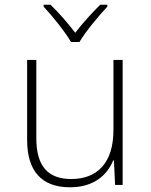

<svg xmlns="http://www.w3.org/2000/svg" viewBox="-20 -784 640 814"><path d="M281 -606H317C341 -648 398 -716 435 -756V-764H405C369 -729 328 -683 299 -645C270 -683 231 -729 194 -764H165V-756C202 -716 257 -648 281 -606ZM277 10C379 10 435 -43 460 -104H463L468 0H500V-530H461V-233C461 -93 392 -25 282 -25C184 -25 134 -79 134 -197V-530H95V-191C95 -59 156 10 277 10Z"/></svg>

Font: Noto Sans Mono ExtraLight
Style: Regular
Weight: 200
Designer: Monotype Design Team
Foundry: Monotype Imaging Inc.
Version: Version 2.014